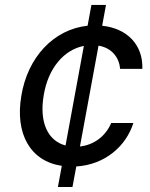

<svg xmlns="http://www.w3.org/2000/svg" viewBox="-20 -747 601 767"><path d="M211.3 0H269.5L284.8 -82C398.4 -89.1 483 -161.6 512.8 -255.7H424.4C401.3 -202.1 355.1 -168 299.4 -161.9L373.6 -564.6C428.3 -555.4 456.3 -515.6 459.9 -471.9H548.7C551.8 -567.5 488.6 -633.5 388.1 -644.2L403.4 -727.3H345.2L329.9 -644.2C194.6 -630 89.8 -518.1 65 -362.9C40.1 -214.5 99.4 -103.3 226.9 -84.5ZM154.5 -365.8C171.9 -473.4 234.4 -547.9 315 -563.6L241.8 -165.8C170.5 -184.7 136.4 -258.9 154.5 -365.8Z"/></svg>

Font: Margiela Sans Text
Style: Italic
Weight: 400
Italic angle: -9.39999°
Designer: Stefan Endress, Andreas Faust
Version: Version 1.100;FEAKit 1.0